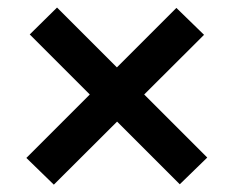

<svg xmlns="http://www.w3.org/2000/svg" viewBox="-20 -587 620 510"><path d="M457.5 -97.5 291 -264 123 -96.5 50 -167.5 218.5 -336 59 -495.5 131.5 -567 290.5 -408 448.5 -566 522 -494.5 363 -336 530.5 -168.5Z"/></svg>

Font: Lato
Style: Regular
Weight: 800
Designer: Lukasz Dziedzic with Adam Twardoch and Botio Nikoltchev
Foundry: tyPoland Lukasz Dziedzic
Version: Version 2.015; 2015-08-06; http://www.latofonts.com/; ttfaut